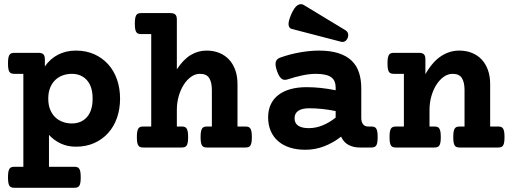

<svg xmlns="http://www.w3.org/2000/svg" viewBox="-20 -703 2438 915"><path d="M91.3 -351.1H48.8Q40.5 -351.1 34.7 -353Q28.8 -355 25.1 -360.4Q21.5 -365.7 19.8 -375.5Q18.1 -385.3 18.1 -400.9Q18.1 -416.5 19.8 -426.3Q21.5 -436 25.1 -441.7Q28.8 -447.3 34.7 -449.2Q40.5 -451.2 48.8 -451.2H163.1Q179.7 -451.2 186.8 -444.1Q193.8 -437 193.8 -420.4V-386.2Q218.8 -422.9 256.6 -442.4Q294.4 -461.9 341.8 -461.9Q390.1 -461.9 429 -444.6Q467.8 -427.2 495.4 -396.7Q522.9 -366.2 537.6 -324.2Q552.2 -282.2 552.2 -232.9Q552.2 -183.6 537.6 -141.6Q522.9 -99.6 495.4 -69.1Q467.8 -38.6 429 -21.2Q390.1 -3.9 341.8 -3.9Q302.7 -3.9 270.5 -18.6Q238.3 -33.2 213.4 -60.1V91.8H334Q342.3 91.8 348.1 93.8Q354 95.7 357.7 101.3Q361.3 106.9 363 116.7Q364.7 126.5 364.7 142.1Q364.7 157.7 363 167.5Q361.3 177.2 357.7 182.6Q354 188 348.1 189.9Q342.3 191.9 334 191.9H48.8Q40.5 191.9 34.7 189.9Q28.8 188 25.1 182.6Q21.5 177.2 19.8 167.5Q18.1 157.7 18.1 142.1Q18.1 126.5 19.8 116.7Q21.5 106.9 25.1 101.3Q28.8 95.7 34.7 93.8Q40.5 91.8 48.8 91.8H91.3ZM210 -232.9Q210 -203.1 219 -180.9Q228 -158.7 243.4 -144Q258.8 -129.4 279.1 -122.1Q299.3 -114.7 322.3 -114.7Q367.2 -114.7 394.3 -145Q421.4 -175.3 421.4 -232.9Q421.4 -290.5 394.3 -320.8Q367.2 -351.1 322.3 -351.1Q299.3 -351.1 279.1 -343.8Q258.8 -336.4 243.4 -321.8Q228 -307.1 219 -284.9Q210 -262.7 210 -232.9Z M700.7 -540.5H653.3Q645 -540.5 639.2 -542.5Q633.3 -544.4 629.6 -549.8Q626 -555.2 624.3 -564.9Q622.6 -574.7 622.6 -590.3Q622.6 -606 624.3 -615.7Q626 -625.5 629.6 -631.1Q633.3 -636.7 639.2 -638.7Q645 -640.6 653.3 -640.6H792Q808.6 -640.6 815.7 -633.5Q822.8 -626.5 822.8 -609.9V-372.6Q853.5 -419.4 888.7 -440.7Q923.8 -461.9 964.4 -461.9Q998 -461.9 1025.4 -450.7Q1052.7 -439.5 1071.8 -418.9Q1090.8 -398.4 1101.3 -368.9Q1111.8 -339.4 1111.8 -302.7V-100.1H1149.4Q1157.7 -100.1 1163.6 -98.1Q1169.4 -96.2 1173.1 -90.6Q1176.8 -85 1178.5 -75.2Q1180.2 -65.4 1180.2 -49.8Q1180.2 -34.2 1178.5 -24.4Q1176.8 -14.6 1173.1 -9.3Q1169.4 -3.9 1163.6 -2Q1157.7 0 1149.4 0H966.8Q958.5 0 952.6 -2Q946.8 -3.9 943.1 -9.3Q939.5 -14.6 937.7 -24.4Q936 -34.2 936 -49.8Q936 -65.4 937.7 -75.2Q939.5 -85 943.1 -90.6Q946.8 -96.2 952.6 -98.1Q958.5 -100.1 966.8 -100.1H989.7V-273.9Q989.7 -310.1 977.3 -330.6Q964.8 -351.1 932.6 -351.1Q910.6 -351.1 890.9 -337.2Q871.1 -323.2 856 -299.8Q840.8 -276.4 831.8 -245.1Q822.8 -213.9 822.8 -179.7V-100.1H845.7Q854 -100.1 859.9 -98.1Q865.7 -96.2 869.4 -90.6Q873 -85 874.8 -75.2Q876.5 -65.4 876.5 -49.8Q876.5 -34.2 874.8 -24.4Q873 -14.6 869.4 -9.3Q865.7 -3.9 859.9 -2Q854 0 845.7 0H663.1Q654.8 0 648.9 -2Q643.1 -3.9 639.4 -9.3Q635.7 -14.6 634 -24.4Q632.3 -34.2 632.3 -49.8Q632.3 -65.4 634 -75.2Q635.7 -85 639.4 -90.6Q643.1 -96.2 648.9 -98.1Q654.8 -100.1 663.1 -100.1H700.7Z M1605.5 -51.8Q1567.9 -22.5 1525.1 -5.9Q1482.4 10.7 1435.5 10.7Q1393.6 10.7 1360.6 0Q1327.6 -10.7 1304.7 -31Q1281.7 -51.3 1269.8 -79.8Q1257.8 -108.4 1257.8 -144Q1257.8 -178.2 1270.3 -205.1Q1282.7 -231.9 1306.4 -250.2Q1330.1 -268.6 1364 -278.1Q1397.9 -287.6 1441.4 -287.6Q1506.3 -287.6 1579.6 -272.9V-287.1Q1579.6 -302.2 1574.7 -314.2Q1569.8 -326.2 1558.8 -334.5Q1547.9 -342.8 1529.5 -346.9Q1511.2 -351.1 1484.9 -351.1Q1455.6 -351.1 1420.9 -343.8Q1386.2 -336.4 1352.5 -325.2Q1344.7 -322.8 1337.9 -322.5Q1331.1 -322.3 1324.7 -325.9Q1318.4 -329.6 1312.5 -338.1Q1306.6 -346.7 1301.3 -361.3Q1290.5 -390.6 1293.9 -406.2Q1297.4 -421.9 1314.5 -428.2Q1337.4 -436.5 1361.6 -442.9Q1385.7 -449.2 1409.4 -453.4Q1433.1 -457.5 1455.8 -459.7Q1478.5 -461.9 1498.5 -461.9Q1554.2 -461.9 1593 -449.5Q1631.8 -437 1656 -413.6Q1680.2 -390.1 1690.9 -356.9Q1701.7 -323.7 1701.7 -282.7V-141.6Q1701.7 -122.1 1710 -111.1Q1718.3 -100.1 1733.9 -100.1H1749Q1757.3 -100.1 1763.2 -98.1Q1769 -96.2 1772.7 -90.6Q1776.4 -85 1778.1 -75.2Q1779.8 -65.4 1779.8 -49.8Q1779.8 -34.2 1778.1 -24.4Q1776.4 -14.6 1772.7 -9.3Q1769 -3.9 1763.2 -2Q1757.3 0 1749 0H1694.3Q1665 0 1641.6 -12Q1618.2 -23.9 1605.5 -51.8ZM1579.6 -173.8Q1545.4 -180.7 1514.4 -183.8Q1483.4 -187 1453.6 -187Q1418.9 -187 1401.4 -174.8Q1383.8 -162.6 1383.8 -139.2Q1383.8 -115.7 1401.1 -104Q1418.5 -92.3 1451.2 -92.3Q1486.3 -92.3 1519 -106.2Q1551.8 -120.1 1579.6 -142.6ZM1626 -559.1Q1635.7 -553.2 1638.4 -543.7Q1641.1 -534.2 1637.2 -523.4Q1633.3 -512.2 1624.5 -506.6Q1615.7 -501 1604 -504.4L1369.6 -565.4Q1356.9 -568.8 1355.2 -585.2Q1353.5 -601.6 1368.2 -635.3Q1382.8 -668.5 1397.9 -678Q1413.1 -687.5 1426.8 -679.7Z M1904.8 -351.1H1857.4Q1849.1 -351.1 1843.3 -353Q1837.4 -355 1833.7 -360.4Q1830.1 -365.7 1828.4 -375.5Q1826.7 -385.3 1826.7 -400.9Q1826.7 -416.5 1828.4 -426.3Q1830.1 -436 1833.7 -441.7Q1837.4 -447.3 1843.3 -449.2Q1849.1 -451.2 1857.4 -451.2H1976.6Q1993.2 -451.2 2000.2 -444.1Q2007.3 -437 2007.3 -420.4V-349.6Q2041.5 -409.2 2082 -435.5Q2122.6 -461.9 2168.5 -461.9Q2202.1 -461.9 2229.5 -450.7Q2256.8 -439.5 2275.9 -418.9Q2294.9 -398.4 2305.4 -368.9Q2315.9 -339.4 2315.9 -302.7V-100.1H2353.5Q2361.8 -100.1 2367.7 -98.1Q2373.5 -96.2 2377.2 -90.6Q2380.9 -85 2382.6 -75.2Q2384.3 -65.4 2384.3 -49.8Q2384.3 -34.2 2382.6 -24.4Q2380.9 -14.6 2377.2 -9.3Q2373.5 -3.9 2367.7 -2Q2361.8 0 2353.5 0H2170.9Q2162.6 0 2156.7 -2Q2150.9 -3.9 2147.2 -9.3Q2143.6 -14.6 2141.8 -24.4Q2140.1 -34.2 2140.1 -49.8Q2140.1 -65.4 2141.8 -75.2Q2143.6 -85 2147.2 -90.6Q2150.9 -96.2 2156.7 -98.1Q2162.6 -100.1 2170.9 -100.1H2193.8V-273.9Q2193.8 -310.1 2181.4 -330.6Q2168.9 -351.1 2136.7 -351.1Q2114.7 -351.1 2095 -337.2Q2075.2 -323.2 2060.1 -299.8Q2044.9 -276.4 2035.9 -245.1Q2026.9 -213.9 2026.9 -179.7V-100.1H2049.8Q2058.1 -100.1 2064 -98.1Q2069.8 -96.2 2073.5 -90.6Q2077.1 -85 2078.9 -75.2Q2080.6 -65.4 2080.6 -49.8Q2080.6 -34.2 2078.9 -24.4Q2077.1 -14.6 2073.5 -9.3Q2069.8 -3.9 2064 -2Q2058.1 0 2049.8 0H1867.2Q1858.9 0 1853 -2Q1847.2 -3.9 1843.5 -9.3Q1839.8 -14.6 1838.1 -24.4Q1836.4 -34.2 1836.4 -49.8Q1836.4 -65.4 1838.1 -75.2Q1839.8 -85 1843.5 -90.6Q1847.2 -96.2 1853 -98.1Q1858.9 -100.1 1867.2 -100.1H1904.8Z"/></svg>

Font: Courier Prime
Style: Bold
Weight: 700
Monospace: yes
Designer: Alan Dague-Greene
Foundry: Quote-Unquote Apps
Version: Version 1.202